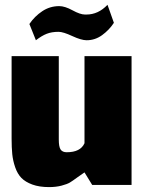

<svg xmlns="http://www.w3.org/2000/svg" viewBox="-20 -762 595 791"><path d="M336.9 -596.2Q314.9 -596.2 277.6 -613.5Q240.2 -630.9 221.2 -630.9Q192.9 -630.9 172.4 -622.8Q151.9 -614.7 127.9 -596.2L101.1 -663.1Q122.6 -694.8 154.1 -715.8Q185.5 -736.8 224.1 -736.8Q247.1 -736.8 278.8 -719.5Q310.5 -702.1 330.1 -702.1H335.9Q384.8 -702.1 422.9 -742.2L449.2 -668Q429.7 -638.2 400.6 -617.2Q371.6 -596.2 336.9 -596.2ZM182.1 8.8Q142.1 8.8 113.3 -1.7Q84.5 -12.2 68.1 -29.1Q51.8 -45.9 42.5 -73Q33.2 -100.1 30.5 -127Q27.8 -153.8 27.8 -190.9V-530.8H222.2V-187Q222.2 -157.2 229.7 -146Q237.3 -134.8 254.9 -134.8Q311.5 -134.8 328.1 -171.9V-530.8H522V0H359.9L328.1 -51.8Q317.9 -45.4 298.3 -31Q278.8 -16.6 267.8 -10Q256.8 -3.4 233.9 2.7Q210.9 8.8 182.1 8.8Z"/></svg>

Font: Squarion Black
Style: Regular
Weight: 900
Designer: Natanael Gama
Version: Version 1.00;September 12, 2019;FontCreator 11.5.0.2425 64-b